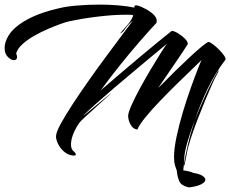

<svg xmlns="http://www.w3.org/2000/svg" viewBox="-33 -665 999 833"><path d="M787 148Q753 141 744.5 120.5Q736 100 734 75L727 55Q722 38 722 18Q722 -20 733 -72Q744 -124 760.5 -179Q777 -234 794.5 -283Q812 -332 825 -365Q838 -398 842 -405Q828 -391 798 -362.5Q768 -334 731 -297.5Q694 -261 658.5 -224Q623 -187 597 -155Q571 -123 563 -103Q544 -105 533.5 -124.5Q523 -144 523 -162Q523 -176 537.5 -208.5Q552 -241 574 -281.5Q596 -322 619.5 -361.5Q643 -401 662.5 -432Q682 -463 691 -475Q691 -475 670.5 -458Q650 -441 617 -413.5Q584 -386 544 -352.5Q504 -319 463.5 -284.5Q423 -250 387.5 -218.5Q352 -187 329 -164Q328 -162 340 -171.5Q352 -181 370.5 -196.5Q389 -212 407.5 -227Q426 -242 438 -252Q450 -262 449 -260Q396 -211 365.5 -184Q335 -157 318 -140Q310 -132 299.5 -114Q289 -96 282 -76Q275 -56 275 -38Q275 -19 285 -10Q290 -6 293 -2Q296 2 296 5Q296 10 285 10Q262 8 245 -7Q228 -22 219 -40.5Q210 -59 210 -73Q210 -90 230 -127Q250 -164 282.5 -213.5Q315 -263 353 -317Q391 -371 429 -422Q467 -473 497 -513.5Q527 -554 543 -575Q523 -559 510.5 -540.5Q498 -522 488 -520Q500 -534 520 -557Q540 -580 545 -599Q537 -601 527 -601Q517 -601 506 -601Q459 -601 392 -593Q325 -585 265 -572Q255 -570 231 -561.5Q207 -553 176.5 -540Q146 -527 116 -510Q86 -493 64.5 -473.5Q43 -454 37 -433Q41 -425 41 -418Q41 -404 27 -404Q15 -404 1 -418Q-13 -432 -13 -457Q-13 -470 -9 -482Q1 -514 26 -538Q51 -562 84.5 -580Q118 -598 154 -610Q190 -622 222 -629Q254 -637 301 -641Q348 -645 399 -645Q438 -645 477 -642Q516 -639 550 -632V-635Q550 -642 558 -642Q560 -642 568 -640Q580 -636 599 -626Q618 -616 632.5 -602.5Q647 -589 647 -574Q647 -569 646 -566Q613 -531 571.5 -483Q530 -435 487 -381.5Q444 -328 404 -273Q439 -303 482.5 -340.5Q526 -378 570.5 -415Q615 -452 652.5 -483Q690 -514 712 -531Q722 -531 738.5 -521Q755 -511 768.5 -498Q782 -485 782 -474Q773 -459 756 -434Q739 -409 720 -381Q701 -353 683 -327Q665 -301 653 -283Q657 -286 677.5 -307Q698 -328 727.5 -357Q757 -386 787.5 -414.5Q818 -443 841.5 -462.5Q865 -482 872 -483Q877 -483 890 -473.5Q903 -464 917 -450Q931 -436 939.5 -423.5Q948 -411 945 -406Q900 -347 867.5 -279Q835 -211 813 -146Q830 -188 848 -229Q866 -270 883.5 -304Q901 -338 913 -358Q915 -360 915 -360Q916 -360 914 -354Q912 -348 907 -340Q901 -330 887.5 -300Q874 -270 857 -229Q840 -188 823.5 -145Q807 -102 794.5 -63.5Q782 -25 778 -1Q771 33 768.5 46.5Q766 60 765 48L762 74Q777 76 790.5 79.5Q804 83 804 85Q832 89 845 97.5Q858 106 858 115Q858 125 840 134.5Q822 144 787 148ZM765 46Q771 11 782.5 -39Q794 -89 813 -146Q794 -96 780.5 -50Q767 -4 766 27Q765 33 765 38Q765 43 765 46Z"/></svg>

Font: Smooch
Style: Regular
Weight: 400
Designer: Robert E. Leuschke
Foundry: Robert E. Leuschke
Version: Version 1.010; ttfautohint (v1.8.3)